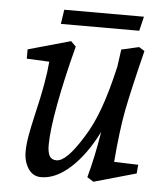

<svg xmlns="http://www.w3.org/2000/svg" viewBox="-48 -667 625 720"><g transform="rotate(5 264.5 -306.5)"><path d="M67 -80Q67 -108 73 -141.5Q79 -175 91 -227Q120 -348 126 -424L41 -428V-463L201 -508L220 -489Q188 -367 169.5 -267Q151 -167 151 -112Q151 -86 158.5 -72Q166 -58 185 -58Q204 -58 228 -82Q252 -106 283 -156Q313 -203 336.5 -267.5Q360 -332 382 -428L391 -493L457 -508L478 -495Q440 -342 425.5 -267Q411 -192 401 -71L492 -68L489 -35L330 10L306 -5Q327 -81 343 -179Q299 -91 243.5 -40.5Q188 10 133 10Q102 10 84.5 -16.5Q67 -43 67 -80ZM165 -623H465L452 -569H157Z"/></g></svg>

Font: Andada Pro
Style: Italic
Weight: 400
Italic angle: -7°
Designer: Carolina Giovagnoli
Foundry: Huerta Tipografica
Version: Version 3.005; ttfautohint (v1.8.4)